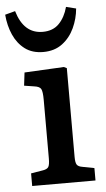

<svg xmlns="http://www.w3.org/2000/svg" viewBox="-70 -813 468 849"><g transform="rotate(-5 164.0 -388.5)"><path d="M38 0V-56L92 -65Q110 -68 116 -77.5Q122 -87 122 -115V-375Q122 -412 115.5 -423.5Q109 -435 86 -438L41 -445L48 -503L223 -512L236 -506V-112Q236 -87 242 -77.5Q248 -68 267 -65L319 -55V0ZM139 -586Q90 -586 57.5 -610.5Q25 -635 7 -675.5Q-11 -716 -15 -765L30 -777Q60 -675 144 -675Q190 -675 217 -703Q244 -731 256 -776L300 -765Q296 -720 277 -679Q258 -638 223.5 -612Q189 -586 139 -586Z"/></g></svg>

Font: Literata Medium
Style: Regular
Weight: 500
Designer: Latin by Veronika Burian and Jose Scaglione. Greek by Irene Vlachou. Cyrillic by Vera Evstafieva.
Foundry: TypeTogether
Version: Version 3.103; ttfautohint (v1.8.4.7-5d5b);gftools[0.9.29]